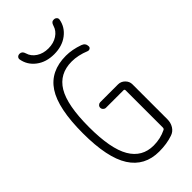

<svg xmlns="http://www.w3.org/2000/svg" viewBox="-288 -999 1076 1076"><g transform="rotate(-45 250.0 -461.5)"><path d="M359.4 -908.2Q366.2 -932.6 385.7 -931.6Q395.5 -931.6 402.3 -925.3Q409.2 -918.9 408.2 -909.2Q399.4 -857.4 356.4 -824.7Q313.5 -792 250 -792Q186.5 -792 143.6 -824.7Q100.6 -857.4 91.8 -909.2Q90.8 -918.9 97.2 -925.3Q103.5 -931.6 114.3 -931.6Q133.8 -931.6 140.6 -908.2Q149.4 -877 179.2 -857.4Q209 -837.9 250 -837.9Q291 -837.9 320.8 -857.4Q350.6 -877 359.4 -908.2ZM280.3 9.8Q166 9.8 107.9 -81.1Q49.8 -171.9 49.8 -365.2Q49.8 -562.5 108.4 -651.4Q167 -740.2 290 -740.2Q338.9 -740.2 393.6 -720.7Q418 -711.9 418 -686.5Q418 -677.7 410.6 -673.3Q403.3 -668.9 394.5 -671.9Q339.8 -694.3 290 -694.3Q192.4 -694.3 145.5 -616.7Q98.6 -539.1 98.6 -365.2Q98.6 -194.3 145 -115.2Q191.4 -36.1 282.2 -36.1Q335.9 -36.1 381.8 -58.6Q389.6 -61.5 389.6 -72.3V-366.2Q389.6 -375 380.9 -375H242.2Q233.4 -375 226.6 -381.8Q219.7 -388.7 219.7 -397.9Q219.7 -407.2 226.6 -413.6Q233.4 -419.9 242.2 -419.9H382.8Q406.2 -419.9 423.3 -402.8Q440.4 -385.7 440.4 -363.3V-85.9Q440.4 -58.6 426.8 -36.6Q413.1 -14.6 388.7 -6.8Q340.8 9.8 280.3 9.8Z"/></g></svg>

Font: Rounded-X Mgen+ 2m light
Style: Regular
Weight: 200
Designer: [Source Han Sans]
Ryoko NISHIZUKA  (kana & ideographs); Paul D. Hunt (Latin, Greek & Cyrillic); Wenlong ZHANG  (bopomofo
Version: Version 1.059.20150602